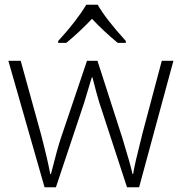

<svg xmlns="http://www.w3.org/2000/svg" viewBox="-20 -786 763 806"><path d="M513.2 0 397 -355Q385.7 -391.1 368.2 -460.9H365.2L333 -354L214.8 0H167L15.1 -530.8H66.9L151.9 -223.1Q181.6 -108.9 190.9 -55.2H193.8Q222.7 -169.4 235.8 -207L345.2 -530.8H389.2L493.2 -208Q528.3 -93.3 536.1 -56.2H539.1Q543 -87.9 578.1 -226.1L659.2 -530.8H708L564 0ZM508.3 -606H474.1Q414.6 -655.3 366.2 -707Q313.5 -651.4 258.3 -606H224.1V-613.8Q297.9 -693.4 342.3 -766.1H390.1Q423.3 -707.5 508.3 -613.8Z"/></svg>

Font: OpenSans-Light
Style: Regular
Weight: 300
Foundry: Ascender Corporation
Version: Version 1.10